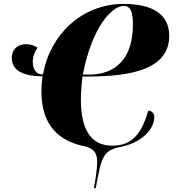

<svg xmlns="http://www.w3.org/2000/svg" viewBox="-20 -748 897 978"><path d="M458 210H468C496 52 505 24 580 3C695 -15 766 -86 766 -153C766 -167 756 -184 735 -184C700 -61 649 -6 551 -6C435 -6 393 -101 392 -236C392 -274 395 -315 400 -358H411C592 -358 842 -373 842 -565C842 -681 749 -728 610 -728C396 -728 235 -571 199 -369C164 -367 147 -397 147 -433C147 -461 156 -482 171 -505C155 -516 137 -523 112 -523C69 -523 40 -496 40 -453C40 -390 96 -360 197 -359C193 -334 191 -308 191 -281C191 -104 286 -27 415 -2C456 10 475 28 475 77C475 113 465 177 458 210ZM610 -718C647 -718 657 -683 657 -624C657 -408 525 -368 435 -368H402C450 -617 553 -718 610 -718Z"/></svg>

Font: Noto Serif Display Black
Style: Italic
Weight: 900
Italic angle: -12°
Designer: Monotype Design Team
Foundry: Monotype Imaging Inc.
Version: Version 2.009